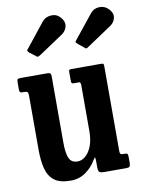

<svg xmlns="http://www.w3.org/2000/svg" viewBox="-89 -856 706 932"><g transform="rotate(-10 264.0 -390.0)"><path d="M55.5 -161.5V-428Q55.5 -442 51.5 -446Q47.5 -450 36 -450H28.5Q18 -450 15 -453.5Q12 -457 12 -468V-497.5Q12 -513 15 -516.5Q18 -520 33 -520H162Q173 -520 176.5 -516Q180 -512 180 -502.5V-174.5Q180 -123.5 191 -98.2Q202 -73 232.5 -73Q265.5 -73 289.8 -110Q314 -147 314 -209V-432Q314 -450 306.5 -450H279Q271.5 -450 269.5 -453.2Q267.5 -456.5 267.5 -469.5V-505.5Q267.5 -515 269.5 -517.5Q271.5 -520 281 -520H423.5Q435.5 -520 437.8 -517.5Q440 -515 440 -502.5V-89.5Q440 -76.5 443.5 -73.2Q447 -70 457.5 -70H466Q475.5 -70 477.8 -65.8Q480 -61.5 480 -48.5V-22Q480 -9 476 -4.5Q472 0 460 0H349.5Q334.5 0 327.8 -4.8Q321 -9.5 321 -27.5V-53.5Q321 -74.5 319 -76.8Q317 -79 308 -64Q292 -35 259.5 -11Q227 13 184 13Q130.5 13 103 -8.2Q75.5 -29.5 65.5 -68.8Q55.5 -108 55.5 -161.5ZM119 -614.5 91.5 -635Q84 -642.5 85.2 -646.8Q86.5 -651 93.5 -658L183 -770.5Q199 -791 226.8 -793.2Q254.5 -795.5 272.5 -775.5Q292.5 -754.5 288.8 -731.5Q285 -708.5 264 -693.5L146.5 -615Q137 -609 132 -607.5Q127 -606 119 -614.5ZM359.5 -612.5 331.5 -635Q324 -642 323.2 -645.2Q322.5 -648.5 329.5 -656L421.5 -770.5Q437.5 -791 464.8 -792.2Q492 -793.5 511 -773.5Q531.5 -752.5 527 -730Q522.5 -707.5 502.5 -693.5L377 -609.5Q370.5 -605.5 367.8 -606.2Q365 -607 359.5 -612.5Z"/></g></svg>

Font: Besley* Condensed Semi
Style: Regular
Weight: 600
Width: 3
Designer: Owen Earl
Foundry: indestructible type*
Version: Version 3.000; ttfautohint (v1.8.3)